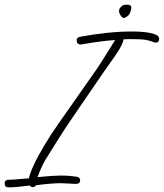

<svg xmlns="http://www.w3.org/2000/svg" viewBox="-68 -784 707 829"><path d="M-31 25Q-48 25 -48 8Q-48 -8 -29 -8Q-12 -8 13 -10.5Q38 -13 57 -14Q60 -33 77 -70Q94 -107 122 -154Q150 -201 185 -251L352 -489Q363 -506 382.5 -536.5Q402 -567 429 -611Q399 -609 374.5 -606Q350 -603 331 -600Q303 -596 294 -594Q285 -592 280 -592Q263 -592 263 -611Q263 -622 277 -625Q336 -636 392.5 -642Q449 -648 504 -648Q558 -648 592 -639Q608 -634 613.5 -629Q619 -624 619 -616Q619 -600 604 -600Q599 -600 590 -604Q581 -608 562.5 -611.5Q544 -615 507 -615Q493 -615 482.5 -615Q472 -615 465 -614Q464 -593 427 -540L377 -469L249 -282Q213 -230 183 -182Q153 -134 127 -92Q112 -67 94 -19Q132 -23 157 -24.5Q182 -26 193 -26Q215 -26 232.5 -24.5Q250 -23 263 -21Q278 -18 278 -6Q278 10 260 10Q248 10 229.5 8.5Q211 7 197 7Q152 7 87 16Q82 24 73 24Q65 24 61 17Q31 21 8 23Q-15 25 -31 25ZM470 -707Q463 -704 454.5 -715Q446 -726 446 -737Q446 -747 454 -754Q462 -761 464 -762Q469 -763 473.5 -763.5Q478 -764 482 -764Q499 -764 499 -750Q499 -747 497 -739Q495 -730 489.5 -721.5Q484 -713 470 -707Z"/></svg>

Font: Oooh Baby
Style: Regular
Weight: 400
Designer: Robert E. Leuschke
Foundry: Robert E. Leuschke
Version: Version 1.011; ttfautohint (v1.8.3)